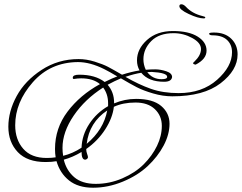

<svg xmlns="http://www.w3.org/2000/svg" viewBox="-20 -853 1130 897"><path d="M689 -517Q761 -513 761 -494Q761 -483 735 -483Q693 -483 668 -516Q675 -517 689 -517ZM385 -181Q397 -281 481 -337Q464 -247 385 -181ZM485 -371V-357Q431 -326 397 -274Q363 -222 361 -163Q320 -136 275 -125Q272 -143 272 -162Q272 -236 324.5 -313Q377 -390 462 -444Q485 -413 485 -371ZM350 -504Q320 -504 320 -490Q320 -484 325 -484Q343 -487 359 -487Q415 -487 447 -460Q354 -409 295.5 -331.5Q237 -254 237 -157Q237 -136 240 -118Q221 -115 199 -115H198Q126 -115 88.5 -158Q51 -201 51 -268Q51 -375 133 -468.5Q215 -562 344 -563Q401 -563 467 -530Q491 -518 528 -496Q505 -488 469 -470Q425 -504 350 -504ZM361 -143Q361 -107 378 -107Q382 -107 386.5 -110.5Q391 -114 391 -118.5Q391 -123 387 -134Q383 -145 383 -154V-157Q437 -195 471.5 -248.5Q506 -302 512 -354Q555 -374 613 -374Q671 -374 703.5 -343Q736 -312 736 -265Q736 -218 713.5 -171.5Q691 -125 651.5 -85.5Q612 -46 552 -20Q492 6 427.5 6Q363 6 326.5 -25.5Q290 -57 278 -107Q319 -118 361 -143ZM894 -551Q945 -577 945 -616.5Q945 -656 903.5 -682Q862 -708 787.5 -708Q713 -708 666.5 -666Q620 -624 620 -571Q620 -545 632 -524Q594 -518 550 -504Q507 -529 484 -541Q461 -553 422.5 -565Q384 -577 347 -577Q252 -577 174.5 -526.5Q97 -476 58 -404.5Q19 -333 19 -261Q19 -189 63 -142.5Q107 -96 193 -96Q223 -96 244 -100Q260 -44 302.5 -10Q345 24 415 24Q485 24 554 -4.5Q623 -33 670 -77Q717 -121 744.5 -173Q772 -225 772 -275Q772 -325 733 -358Q694 -391 616 -391Q563 -391 513 -370V-374Q513 -422 483 -457Q516 -475 545 -487Q589 -461 619 -445.5Q649 -430 695 -416.5Q741 -403 785 -403Q931 -403 1010.5 -464Q1090 -525 1090 -599Q1090 -643 1060.5 -672Q1031 -701 980 -701Q957 -701 957 -696Q957 -688 973 -688Q1018 -688 1041 -666Q1064 -644 1064 -609Q1064 -542 994 -480Q924 -418 815 -418Q742 -418 685 -438Q628 -458 566 -494Q607 -508 640 -513Q674 -471 747 -471Q781 -471 784 -493Q784 -511 757 -520Q730 -529 705.5 -529Q681 -529 661 -527Q650 -551 650 -576Q650 -624 686.5 -661Q723 -698 791 -698Q837 -698 878 -675.5Q919 -653 919 -624Q919 -595 889 -566Q882 -560 882 -558Q882 -553 894 -551ZM939 -772Q939 -767 932 -767Q906 -767 862 -787.5Q818 -808 818 -824Q818 -833 827.5 -833Q837 -833 848 -822Q877 -790 926 -778Q939 -775 939 -772Z"/></svg>

Font: Miss Fajardose
Style: Regular
Weight: 400
Version: Version 1.000